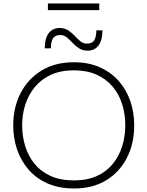

<svg xmlns="http://www.w3.org/2000/svg" viewBox="-20 -1088 858 1118"><path d="M412.5 9.5Q325 9.5 258.5 -19.2Q192 -48 147.2 -99.2Q102.5 -150.5 79.8 -216.8Q57 -283 57 -357.5Q57 -461.5 99.5 -544.8Q142 -628 221.2 -676.8Q300.5 -725.5 410.5 -725.5Q494.5 -725.5 559.5 -697Q624.5 -668.5 669.8 -618Q715 -567.5 738.2 -501Q761.5 -434.5 761.5 -358Q761.5 -252.5 719.2 -169.5Q677 -86.5 598.8 -38.5Q520.5 9.5 412.5 9.5ZM410.5 -37.5Q489 -37.5 545.5 -63.8Q602 -90 638.2 -135.5Q674.5 -181 692 -238.2Q709.5 -295.5 709.5 -358Q709.5 -425 690.8 -483.2Q672 -541.5 634.5 -585.2Q597 -629 541 -653.8Q485 -678.5 410.5 -678.5Q333.5 -678.5 276.8 -652.5Q220 -626.5 182.8 -581.2Q145.5 -536 127.2 -478.5Q109 -421 109 -358Q109 -294.5 126.8 -236.8Q144.5 -179 181.2 -134Q218 -89 275 -63.2Q332 -37.5 410.5 -37.5ZM490.5 -793Q461 -793 440.2 -806.8Q419.5 -820.5 402.5 -838.5Q385.5 -856.5 369 -870.2Q352.5 -884 332.5 -884Q301 -884 288.8 -865.2Q276.5 -846.5 276 -806.5H240.5Q240.5 -864 263.5 -894.5Q286.5 -925 327 -925Q356.5 -925 377.2 -911.2Q398 -897.5 414.8 -879.5Q431.5 -861.5 448 -847.8Q464.5 -834 485 -834Q516.5 -834 528.5 -853Q540.5 -872 541 -911.5H576.5Q576.5 -854 553.8 -823.5Q531 -793 490.5 -793ZM259 -1029V-1068Q293 -1068 330.5 -1068Q368 -1068 408.5 -1068Q449.5 -1068 486.8 -1068Q524 -1068 558 -1068V-1029Q524 -1029 486.8 -1029Q449.5 -1029 408.5 -1029Q368 -1029 330.5 -1029Q293 -1029 259 -1029Z"/></svg>

Font: Commissioner Thin ExtraLight
Style: Regular
Weight: 250
Version: Version 1.000